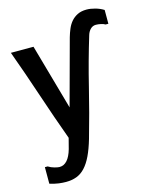

<svg xmlns="http://www.w3.org/2000/svg" viewBox="-118 -711 737 942"><g transform="rotate(-15 250.0 -239.5)"><path d="M17 59H31Q45 68 62 72.5Q79 77 87 77Q132 77 153 4Q157 -10 160 -23Q163 -36 167 -50Q125 -165 84 -288Q43 -411 1 -526H116L210 -193L300 -525Q306 -546 314.5 -566Q323 -586 336 -601Q349 -616 368 -625.5Q387 -635 414 -635Q434 -635 457.5 -628.5Q481 -622 500 -610V-540H486Q478 -545 464.5 -548Q451 -551 439 -551Q423 -551 411.5 -539.5Q400 -528 395 -511Q358 -390 327.5 -265.5Q297 -141 262 -19Q248 29 232 62.5Q216 96 196.5 117Q177 138 153 147Q129 156 99 156Q82 156 62.5 153.5Q43 151 17 143Z"/></g></svg>

Font: D2Coding ligature
Style: Bold
Weight: 700
Monospace: yes
Designer: Yong-Rak Park; Jeong-Hwan Yoon; Sang-Min Lee;
Foundry: NHN Corporation
Version: Version 1.3.2; Build 20180524